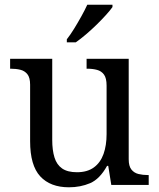

<svg xmlns="http://www.w3.org/2000/svg" viewBox="-20 -786 675 816"><path d="M273 10Q194 10 151 -36.5Q108 -83 108 -186V-426Q108 -456 96.5 -470.5Q85 -485 66.5 -489.5Q48 -494 26 -494H23V-536H202V-191Q202 -148 211.5 -117Q221 -86 244 -70Q267 -54 307 -54Q351 -54 379 -74.5Q407 -95 420 -131.5Q433 -168 433 -216V-422Q433 -454 422 -469Q411 -484 392.5 -489Q374 -494 351 -494H348V-536H527V-109Q527 -80 538.5 -65.5Q550 -51 568.5 -46.5Q587 -42 609 -42H612V0H453L440 -81H435Q404 -25 363 -7.5Q322 10 273 10ZM264 -619Q279 -638 295 -664Q311 -690 326 -717Q341 -744 351 -766H458V-756Q449 -743 431 -723Q413 -703 390.5 -681Q368 -659 345 -639.5Q322 -620 302 -606H264Z"/></svg>

Font: Noto Serif Georgian
Style: Regular
Weight: 400
Designer: Monotype Design Team, Akaki Razmadze
Foundry: Google LLC
Version: Version 2.002